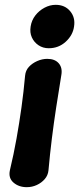

<svg xmlns="http://www.w3.org/2000/svg" viewBox="-20 -760 328 796"><path d="M91 16Q58 16 36 -3Q14 -22 21 -54Q37 -121 48.5 -185.5Q60 -250 69 -314.5Q78 -379 84 -446Q86 -468 100 -483Q114 -498 134.5 -507Q155 -516 176 -516Q208 -516 224 -497Q240 -478 234 -447Q223 -380 213 -315Q203 -250 195 -185.5Q187 -121 181 -54Q179 -33 165.5 -17.5Q152 -2 132.5 7Q113 16 91 16ZM182 -560Q158 -560 139.5 -572.5Q121 -585 112 -605Q103 -625 107 -650Q111 -676 126.5 -696Q142 -716 164.5 -728Q187 -740 211 -740Q249 -740 271 -713.5Q293 -687 287 -650Q282 -614 252.5 -587Q223 -560 182 -560Z"/></svg>

Font: Winky Sans SemiBold
Style: Italic
Weight: 600
Italic angle: -8.97852°
Designer: Simon Atzbach
Foundry: typofactur
Version: Version 1.205